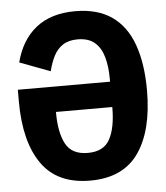

<svg xmlns="http://www.w3.org/2000/svg" viewBox="-52 -756 704 815"><g transform="rotate(-5 300.0 -349.0)"><path d="M300 12Q160 12 93.5 -83Q27 -178 27 -349V-399H420V-410Q420 -464 408.5 -504.5Q397 -545 370.5 -567.5Q344 -590 298 -590Q260 -590 235.5 -574Q211 -558 196.5 -530Q182 -502 173 -465L43 -514Q67 -608 131 -659Q195 -710 298 -710Q393 -710 454 -667.5Q515 -625 544 -544Q573 -463 573 -349Q573 -178 506.5 -83Q440 12 300 12ZM300 -106Q368 -106 394 -154.5Q420 -203 420 -288V-291H180V-288Q180 -203 206 -154.5Q232 -106 300 -106Z"/></g></svg>

Font: Lilex
Style: Regular
Weight: 400
Monospace: yes
Designer: Mike Abbink, Paul van der Laan, Pieter van Rosmalen, Mikhael Khrustik
Foundry: Mikhael Khrustik
Version: Version 2.510